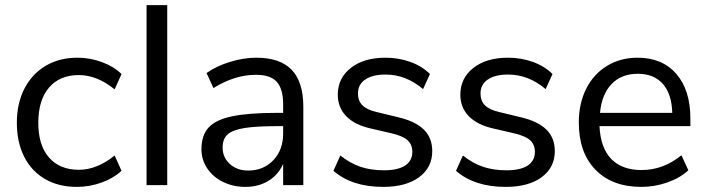

<svg xmlns="http://www.w3.org/2000/svg" viewBox="-20 -725 2768 752"><path d="M46 -244Q46 -320 75.5 -377.5Q105 -435 158.5 -467Q212 -499 284 -499Q333 -499 380 -481.5Q427 -464 456 -435L429 -375Q360 -431 289 -431Q214 -431 172 -382Q130 -333 130 -244Q130 -156 172 -108Q214 -60 289 -60Q360 -60 429 -116L456 -56Q425 -27 378 -10Q331 7 281 7Q209 7 156 -24Q103 -55 74.5 -111.5Q46 -168 46 -244Z M554 0V-705H635V0Z M1168 -307V0H1089V-83Q1070 -40 1031 -16.5Q992 7 941 7Q894 7 854.5 -12Q815 -31 792 -65Q769 -99 769 -140Q769 -195 797 -225.5Q825 -256 889 -269.5Q953 -283 1067 -283H1089V-316Q1089 -377 1064 -404.5Q1039 -432 983 -432Q899 -432 816 -380L789 -439Q827 -466 880.5 -482.5Q934 -499 984 -499Q1077 -499 1122.5 -451.5Q1168 -404 1168 -307ZM1089 -202V-231H1071Q983 -231 937 -223.5Q891 -216 871.5 -198.5Q852 -181 852 -147Q852 -108 880.5 -82.5Q909 -57 952 -57Q1012 -57 1050.5 -97.5Q1089 -138 1089 -202Z M1286 -56 1313 -116Q1352 -85 1392.5 -71.5Q1433 -58 1484 -58Q1538 -58 1566.5 -76.5Q1595 -95 1595 -130Q1595 -159 1576 -176Q1557 -193 1513 -203L1431 -222Q1369 -236 1336 -270Q1303 -304 1303 -354Q1303 -419 1354 -459Q1405 -499 1490 -499Q1541 -499 1587 -482.5Q1633 -466 1664 -435L1637 -376Q1570 -433 1490 -433Q1439 -433 1410.5 -413.5Q1382 -394 1382 -359Q1382 -330 1399.5 -312.5Q1417 -295 1456 -286L1539 -266Q1607 -250 1640 -217.5Q1673 -185 1673 -133Q1673 -69 1621.5 -31Q1570 7 1481 7Q1358 7 1286 -56Z M1766 -56 1793 -116Q1832 -85 1872.5 -71.5Q1913 -58 1964 -58Q2018 -58 2046.5 -76.5Q2075 -95 2075 -130Q2075 -159 2056 -176Q2037 -193 1993 -203L1911 -222Q1849 -236 1816 -270Q1783 -304 1783 -354Q1783 -419 1834 -459Q1885 -499 1970 -499Q2021 -499 2067 -482.5Q2113 -466 2144 -435L2117 -376Q2050 -433 1970 -433Q1919 -433 1890.5 -413.5Q1862 -394 1862 -359Q1862 -330 1879.5 -312.5Q1897 -295 1936 -286L2019 -266Q2087 -250 2120 -217.5Q2153 -185 2153 -133Q2153 -69 2101.5 -31Q2050 7 1961 7Q1838 7 1766 -56Z M2684 -231H2328Q2332 -146 2374 -102.5Q2416 -59 2493 -59Q2578 -59 2649 -117L2676 -58Q2644 -28 2594 -10.5Q2544 7 2492 7Q2378 7 2312.5 -60Q2247 -127 2247 -245Q2247 -320 2276 -377.5Q2305 -435 2357.5 -467Q2410 -499 2477 -499Q2574 -499 2629 -435.5Q2684 -372 2684 -261ZM2330 -283H2613Q2611 -357 2576 -396.5Q2541 -436 2478 -436Q2414 -436 2375.5 -396Q2337 -356 2330 -283Z"/></svg>

Font: wassup Sans
Style: Regular
Weight: 400
Version: Version 2.001